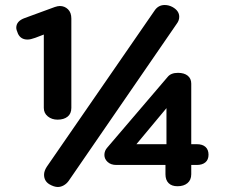

<svg xmlns="http://www.w3.org/2000/svg" viewBox="-20 -734 899 767"><path d="M156 -36Q156 -51 167 -68L597 -691Q612 -714 638 -714Q654 -714 669 -706Q696 -691 696 -667Q696 -652 686 -639L254 -11Q246 0 234.5 6.5Q223 13 211 13Q196 13 177 2Q156 -11 156 -36ZM155 -303V-596L121 -583Q102 -576 90 -576Q63 -576 52 -599Q45 -615 45 -623Q45 -650 79 -662L199 -706Q211 -710 219 -710Q238 -710 251.5 -697Q265 -684 265 -660V-303Q265 -280 250 -268Q235 -256 210 -256Q187 -256 171 -269Q155 -282 155 -303ZM641 -38V-75H445Q423 -75 410 -87Q397 -99 397 -115Q397 -132 409 -145L650 -427Q663 -443 691 -443Q716 -443 730 -431.5Q744 -420 744 -400V-158H766Q789 -158 801 -147Q813 -136 813 -116Q813 -96 800.5 -85.5Q788 -75 766 -75H744V-38Q744 -15 729 -2.5Q714 10 689 10Q666 10 653.5 -2.5Q641 -15 641 -38ZM645 -158V-302L525 -158Z"/></svg>

Font: Kodchasan SemiBold
Style: Regular
Weight: 600
Version: Version 1.000; ttfautohint (v1.6)